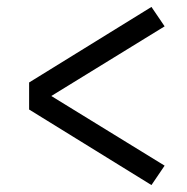

<svg xmlns="http://www.w3.org/2000/svg" viewBox="-20 -617 540 554"><path d="M417 -83 64 -301V-379L417 -597L455 -541L128 -340L455 -139Z"/></svg>

Font: Iosevka srxl
Style: Regular
Weight: 400
Monospace: yes
Designer: Belleve Invis
Foundry: Belleve Invis
Version: Version 33.0.1; ttfautohint (v1.8.3)